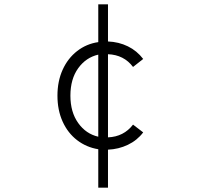

<svg xmlns="http://www.w3.org/2000/svg" viewBox="-20 -797 962 889"><path d="M435 72V-106Q380 -115 337 -148Q294 -181 270 -234Q246 -287 246 -354Q246 -421 270 -474Q294 -527 337 -560.5Q380 -594 435 -602V-777H480V-605Q530 -603 572 -582.5Q614 -562 643 -524L596 -487Q554 -543 480 -546V-161Q553 -164 596 -220L643 -184Q615 -147 572 -126.5Q529 -106 480 -104V72ZM435 -164V-544Q378 -531 342 -481Q306 -431 306 -354Q306 -278 342 -227.5Q378 -177 435 -164Z"/></svg>

Font: Zen Kaku Gothic Antique
Style: Regular
Weight: 400
Designer: Yoshimichi Ohira
Foundry: Positype
Version: Version 1.001